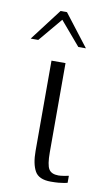

<svg xmlns="http://www.w3.org/2000/svg" viewBox="-95 -606 357 647"><g transform="rotate(10 83.5 -283.0)"><path d="M126 3Q85 3 71.5 -21.5Q58 -46 58 -90V-399H106V-94Q106 -51 115 -36.5Q124 -22 148 -22Q155 -22 167.5 -24Q180 -26 183 -27V-3Q180 -2 172 -0.5Q164 1 152.5 2Q141 3 126 3ZM-24 -460 59 -569H81L165 -460H139L70 -541L2 -460Z"/></g></svg>

Font: Genos Light
Style: Regular
Weight: 300
Designer: Robert E. Leuschke
Foundry: Robert E. Leuschke
Version: Version 1.010